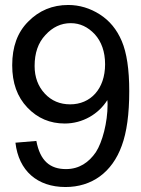

<svg xmlns="http://www.w3.org/2000/svg" viewBox="-20 -739 567 771"><path d="M402 -481C402 -381 343 -320 262 -320C221 -320 187 -334 160 -363C133 -392 119 -429 119 -474C119 -526 133 -567 162 -598C191 -630 225 -646 264 -646C301 -646 333 -631 361 -601C387 -572 402 -532 402 -481ZM42 -166C55 -53 130 12 243 12C348 12 430 -46 469 -154C489 -208 499 -281 499 -373C499 -460 489 -527 469 -574C449 -621 420 -656 381 -681C342 -706 299 -719 254 -719C191 -719 137 -697 93 -652C50 -609 29 -551 29 -477C29 -406 49 -350 90 -307C131 -264 181 -243 240 -243C312 -243 376 -281 411 -337C412 -329 412 -323 412 -319C412 -247 391 -168 365 -128C337 -87 298 -60 245 -60C181 -60 141 -93 126 -173Z"/></svg>

Font: Orkun
Style: Regular
Weight: 400
Designer: Emir Sar√Ñ¬±, Erk Yurtsever
Foundry: Emir Sar√Ñ¬±
Version: Version 1.000;PS 001.001;hotconv 1.0.56